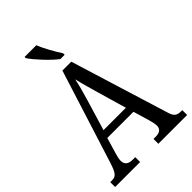

<svg xmlns="http://www.w3.org/2000/svg" viewBox="-268 -1038 1146 1146"><g transform="rotate(-45 304.5 -465.5)"><path d="M310 -771H346V-784C321 -822 284 -886 267 -931H168V-921C190 -886 262 -807 310 -771ZM1 0H212V-41H190C152 -41 135 -58 135 -88C135 -103 141 -126 146 -142L175 -240H396L427 -135C432 -116 437 -95 437 -83C437 -56 420 -41 386 -41H366V0H609V-41H600C565 -41 549 -52 538 -89L345 -714H270L82 -119C61 -55 48 -41 16 -41H1ZM192 -289 251 -485C267 -538 279 -583 287 -623C296 -583 310 -535 327 -475L381 -289Z"/></g></svg>

Font: Noto Serif Tamil Condensed
Style: Italic
Weight: 400
Width: 3
Italic angle: -12°
Designer: Indian Type Foundry, Tom Grace, and the Monotype Design Team
Foundry: Monotype Imaging Inc.
Version: Version 2.003